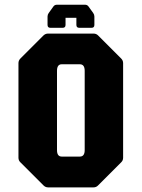

<svg xmlns="http://www.w3.org/2000/svg" viewBox="-20 -812 614 832"><path d="M188.5 0Q177 0 168.5 -8.5L68.5 -108.5Q60 -116.5 60 -128.5V-538.5Q60 -550 68.5 -558.5L168.5 -658.5Q177 -666.5 188.5 -666.5H385Q397 -666.5 405 -658.5L505 -558.5Q513.5 -550 513.5 -538.5V-128.5Q513.5 -116.5 505 -108.5L405 -8.5Q397 0 385 0ZM247.5 -133.5H326Q347 -133.5 347 -161.5V-505Q347 -533.5 326 -533.5H247.5Q227 -533.5 227 -505V-161.5Q227 -133.5 247.5 -133.5ZM226.5 -791.5H348.5Q358 -791.5 363.5 -784L384 -755.5Q389 -748.5 389 -740.5V-704Q389 -691.5 376.5 -691.5H323.5Q311 -691.5 311 -704V-735H264V-704Q264 -691.5 251.5 -691.5H198.5Q186 -691.5 186 -704V-740.5Q186 -748.5 191 -755.5L211.5 -784Q217 -791.5 226.5 -791.5Z"/></svg>

Font: Jaro
Style: Regular
Weight: 400
Designer: Agyei Archer, Celine Hurka, Mirko Velimirović
Version: Version 1.000